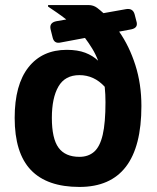

<svg xmlns="http://www.w3.org/2000/svg" viewBox="-20 -717 622 759"><path d="M294 22Q166 22 102 -45Q38 -112 38 -251Q38 -382 92.5 -451Q147 -520 244 -520Q287 -520 317 -508.5Q347 -497 368 -477Q358 -503 344.5 -525Q331 -547 316 -567L220 -549Q194 -543 188 -569L180 -601Q174 -627 202 -633L242 -640Q224 -654 206 -666.5Q188 -679 170 -691V-697H330Q349 -697 364 -686Q377 -676 389 -665L479 -681Q505 -685 512 -661L519 -634Q528 -607 499 -601L451 -592Q491 -535 515 -460Q539 -385 539 -298Q539 22 294 22ZM185 -251Q185 -169 211.5 -133Q238 -97 294 -97Q329 -97 352 -117Q375 -137 386 -184Q397 -231 397 -313Q397 -344 394 -374Q352 -420 294 -420Q237 -420 211 -375Q185 -330 185 -251Z"/></svg>

Font: Pitagon Sans
Style: Bold
Weight: 700
Designer: Travis Tran
Foundry: Pitagon
Version: Version 1.001; ttfautohint (v1.8.4.7-5d5b);gftools[0.9.26]